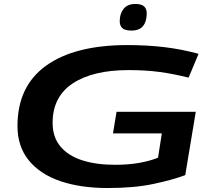

<svg xmlns="http://www.w3.org/2000/svg" viewBox="-20 -937 1062 967"><path d="M522 10Q385 10 283 -25Q181 -60 124.5 -130Q68 -200 68 -302Q68 -503 212.5 -606.5Q357 -710 622 -710Q721 -710 808.5 -699.5Q896 -689 980 -666L930 -546Q854 -565 784 -574.5Q714 -584 628 -584Q448 -584 346.5 -517Q245 -450 245 -318Q245 -246 284.5 -199Q324 -152 394.5 -129.5Q465 -107 559 -107Q628 -107 683 -117Q738 -127 776 -143L795 -265H549L567 -374H966L913 -55Q849 -31 752.5 -10.5Q656 10 522 10ZM642 -783Q610 -783 596.5 -795Q583 -807 583 -830Q583 -868 602.5 -892.5Q622 -917 662 -917Q692 -917 705.5 -905Q719 -893 719 -870Q719 -829 700.5 -806Q682 -783 642 -783Z"/></svg>

Font: Georama Extra Expanded SemiBold
Style: Italic
Weight: 600
Width: 8
Italic angle: -9°
Designer: Jean-Baptiste Levee
Foundry: Production Type
Version: Version 1.000